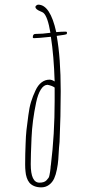

<svg xmlns="http://www.w3.org/2000/svg" viewBox="-20 -786 372 820"><path d="M260.3 -650.9Q243.7 -650.9 220.2 -648.9Q194.3 -766.1 143.1 -766.1Q139.6 -766.1 135.5 -762.9Q131.3 -759.8 131.3 -756.8Q131.3 -751 137 -746.3Q142.6 -741.7 153.3 -737.3Q161.1 -734.4 165.5 -731Q183.6 -715.8 195.3 -646Q161.6 -641.1 131.3 -641.1Q120.1 -641.1 120.1 -627Q120.1 -623 125.5 -623Q141.6 -623 197.3 -628.9Q210 -548.3 213.4 -438Q202.1 -445.8 191.4 -445.8Q172.9 -445.8 157.5 -434.1Q142.1 -422.4 131.8 -399.9Q120.1 -375.5 112.5 -350.6Q105 -325.7 101.1 -293.9Q95.7 -255.4 93 -230Q90.3 -204.6 89.4 -173.3Q87.4 -127.9 87.4 -83Q87.4 -66.9 88.9 -54.2Q89.8 -40.5 94.2 -27.3Q98.6 -14.2 105.5 -5.9Q113.3 3.4 126.2 8.8Q139.2 14.2 156.2 14.2Q174.8 14.2 189.2 3.7Q203.6 -6.8 211.4 -23.9Q218.3 -39.1 222.9 -61.8Q227.5 -84.5 229 -105.5Q232.4 -167.5 234.4 -180.2Q239.3 -292.5 239.3 -394V-397.9Q239.3 -538.6 222.2 -632.8Q265.1 -637.7 265.1 -641.1L266.1 -646Q266.1 -650.9 260.3 -650.9ZM197.3 -81.1Q196.3 -78.1 195.8 -67.4Q194.3 -52.7 191.4 -38.6Q189.9 -30.3 187.3 -26.4Q184.6 -22.5 178.2 -15.6Q168.9 -5.9 148.4 -5.9Q111.3 -5.9 111.3 -85Q111.3 -118.7 114.7 -197.8Q117.7 -269.5 134.3 -348.1Q141.6 -383.3 154.3 -403.6Q167 -423.8 183.1 -423.8Q203.1 -419.9 213.4 -412.1V-355Q213.4 -211.4 197.3 -81.1Z"/></svg>

Font: Amatica SC
Style: Regular
Weight: 400
Version: Version 2.000